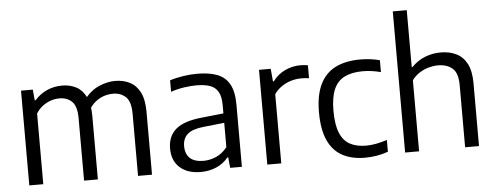

<svg xmlns="http://www.w3.org/2000/svg" viewBox="-52 -947 2824 1095"><g transform="rotate(-5 1360.0 -399.0)"><path d="M75.5 0V-542.5H143L148.5 -481H154Q185 -516 225.2 -533.5Q265.5 -551 311 -551Q356 -551 391.5 -532.5Q427 -514 447.5 -472.2Q468 -430.5 468 -360.5V0H389V-355.5Q389 -425.5 361.5 -452.5Q334 -479.5 289 -479.5Q266.5 -479.5 242.2 -472Q218 -464.5 195.5 -448.2Q173 -432 155.5 -405V0ZM698 0V-355.5Q698 -425.5 669.2 -452.5Q640.5 -479.5 595.5 -479.5Q572.5 -479.5 546.8 -471.8Q521 -464 496.8 -445.2Q472.5 -426.5 454.5 -394L434.5 -458.5Q474 -510 522 -530.5Q570 -551 614.5 -551Q661.5 -551 698.5 -532.2Q735.5 -513.5 756.8 -471.5Q778 -429.5 778 -359V0Z M1057.5 9Q981 9 937.2 -30.5Q893.5 -70 893.5 -139Q893.5 -210 940.2 -249.8Q987 -289.5 1090.5 -299.5L1236 -315L1243.5 -262L1095.5 -246Q1031 -239.5 1002.8 -214.8Q974.5 -190 974.5 -146.5Q974.5 -101 1000.5 -77Q1026.5 -53 1078 -53Q1113.5 -53 1149.5 -68.2Q1185.5 -83.5 1214 -119.5V-359Q1214 -409 1198.5 -436.2Q1183 -463.5 1152 -474.5Q1121 -485.5 1074 -485.5Q1043.5 -485.5 1004.8 -480Q966 -474.5 927.5 -461.5V-527Q962.5 -538.5 1004.8 -544.8Q1047 -551 1084.5 -551Q1153.5 -551 1199.8 -533Q1246 -515 1269.2 -472.2Q1292.5 -429.5 1292.5 -355.5V0H1225.5L1219.5 -60.5H1214.5Q1188 -27 1146.8 -9Q1105.5 9 1057.5 9Z M1438 0V-542.5H1505L1511.5 -470H1516.5Q1544.5 -508.5 1586.8 -528.2Q1629 -548 1675 -548Q1687.5 -548 1697.8 -547Q1708 -546 1718 -544V-470Q1706.5 -472 1695.2 -472.5Q1684 -473 1671 -473Q1644.5 -473 1615.8 -464.8Q1587 -456.5 1561.5 -439.2Q1536 -422 1518 -396V0Z M1997.5 9.5Q1920.5 9.5 1867 -19.8Q1813.5 -49 1785.5 -110.8Q1757.5 -172.5 1757.5 -271Q1757.5 -369.5 1787.8 -431.2Q1818 -493 1876 -522Q1934 -551 2018 -551Q2046.5 -551 2075 -547.5Q2103.5 -544 2129.5 -537V-469Q2103 -476 2077.2 -479.5Q2051.5 -483 2026.5 -483Q1964 -483 1922.5 -462.5Q1881 -442 1860.8 -396Q1840.5 -350 1840.5 -273Q1840.5 -194 1859.5 -147Q1878.5 -100 1916.2 -79.2Q1954 -58.5 2009 -58.5Q2035.5 -58.5 2064.5 -63.8Q2093.5 -69 2129.5 -80.5V-13Q2097.5 -1.5 2064.2 4Q2031 9.5 1997.5 9.5Z M2227 0V-808H2307V-482H2311.5Q2344.5 -516.5 2387.5 -533.8Q2430.5 -551 2479 -551Q2528.5 -551 2567.2 -532.2Q2606 -513.5 2628 -471.5Q2650 -429.5 2650 -359V0H2570.5V-355.5Q2570.5 -425.5 2539.2 -452.2Q2508 -479 2456.5 -479Q2431.5 -479 2404.5 -471.8Q2377.5 -464.5 2352 -448.8Q2326.5 -433 2307 -407V0Z"/></g></svg>

Font: Encode Sans Condensed Thin
Style: Regular
Weight: 400
Version: Version 3.002